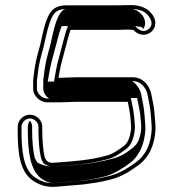

<svg xmlns="http://www.w3.org/2000/svg" viewBox="-20 -678 685 759"><path d="M502.9 -560H503.5C504.8 -560 504.8 -560 507.3 -559.7C523.3 -541.3 553.3 -531.4 577.3 -551.8C602.4 -573 596.9 -606.1 577.1 -626.5C562.6 -644.1 542.1 -653.1 515.6 -656.9C502.1 -659 463.8 -657 450.3 -657H245.2C210.6 -657 190 -647.4 175.2 -622.8C157.2 -590.4 148.5 -544 140.2 -506.2L125.2 -449.4C118 -421 114.7 -390.9 111 -361.7V-327C111 -297.9 140.6 -271.8 168.7 -273.5H217.9C238.8 -273.5 259.2 -275.5 278.9 -275.5H485.1C489.5 -253.6 494.3 -231.9 496 -208C497.2 -189.8 500 -174.5 497.1 -158.9C492.4 -131.5 485.2 -113.3 469.5 -100.8C447.6 -84.9 423.5 -66.6 393.7 -61.1C337.4 -45 264.6 -39.8 195.2 -34.9L195 -34.8C180.3 -33.2 174.2 -35.9 165.2 -41.4C162.5 -46.4 159.3 -49.9 156.7 -56.9C150.4 -82.1 147 -126.4 147 -160.6V-177.2C147 -202.5 124.7 -224.6 98.5 -224.6C72.3 -224.6 50 -202.5 50 -177.2V-160.6C50 -81.1 56.4 -4.2 106 33.1C130 50.2 160.7 64.6 204.9 60C238.4 57.4 274.9 54.3 309.1 51.1L309.3 51.1L351.5 45.2C377.5 41.7 398.4 36.2 419.8 31.2C466.7 18.3 498.1 -4.2 530 -27C564.9 -53.9 586.6 -94.2 592.9 -146.9C596.8 -171.1 593.5 -193.6 592 -215.2C590 -250.3 583.9 -277.8 577.8 -307.6C570.4 -340.6 544.6 -372.5 505.5 -372.5H278.9C259.2 -372.5 237 -370.5 217.9 -370.5H211.4C214.7 -389.2 217.7 -408.5 222.4 -427L237.1 -482.7C239.8 -491.5 242.4 -501.1 244.5 -510.8L252.3 -539.5C254.4 -547.2 256.3 -553.2 258.9 -560H450.3C456.9 -560 466.9 -560.3 480.7 -561C492.4 -561 499.3 -560.6 502.9 -560ZM480.7 -576H480.3L480 -576C466.3 -575.3 456.4 -575 450.3 -575H248.5L244.8 -565.3C242.1 -558 240 -551.4 237.9 -543.4L229.9 -514.4C227.8 -504.9 225.3 -495.4 222.6 -486.8L207.9 -430.8C202.9 -411.1 199.9 -391.6 196.6 -373.1L193.5 -355.5H217.9C237.9 -355.5 260.1 -357.5 278.9 -357.5H505.5C535.3 -357.5 556.8 -332.9 563.2 -304.5C569.2 -274.7 575.1 -248.1 577 -214.2C578.6 -191.4 581.6 -171 578.1 -149C572.1 -98.8 552 -63.2 521.1 -39.1C488.2 -15.6 459.6 4.5 416.1 16.7C393.1 22.1 374.7 26.9 349.4 30.3L307.5 36.2C273.7 39.4 237.3 42.4 203.6 45C163.1 49.3 137 36.6 114.9 21C72.6 -11.3 65 -80.8 65 -160.6V-177.2C65 -193.8 80.5 -209.6 98.5 -209.6C116.5 -209.6 132 -193.8 132 -177.2V-160.6C132 -125.4 135.3 -80.9 142.2 -53.3C145.2 -41.3 150.8 -36.5 154.1 -30.7C165.2 -23.9 177.5 -17.7 196.4 -19.9C265.1 -24.8 340 -30.3 397.1 -46.5C431.8 -53.2 456.8 -73 478.3 -88.6C498.8 -103.4 507.1 -128.4 511.9 -156.3C515.4 -175.2 512.1 -191.9 511 -209C509.1 -234.4 504.2 -256.7 499.8 -278.5L497.3 -290.5H278.9C258.2 -290.5 237.9 -288.5 217.9 -288.5H168.3C148.5 -287.3 126 -307.1 126 -327V-360.8C129.7 -389.9 133 -419 139.8 -445.6L154.8 -502.7C163.3 -541.5 172.3 -586.3 188.2 -615.3C200.5 -635.3 213.8 -642 245.2 -642H450.3C464.4 -642 503.2 -643.6 513.4 -642.1C537.9 -638.6 554.1 -630.9 565.5 -617C579.8 -599.6 586.2 -578.9 567.7 -563.2C548.2 -546.8 527.7 -559.2 514.9 -573.9C502.4 -575.5 497.7 -576 480.7 -576ZM478.1 -576H480.7C493.9 -576 507.6 -575.5 519.9 -573.9L539.1 -571.6C541.4 -568.8 543.9 -565.9 546.2 -563.4C559 -579.8 554.1 -606.3 539.5 -621.4C525.5 -635.8 514.6 -640.8 502.4 -642.7C495.1 -643.1 467 -642 450.3 -642H245.2C240.1 -642 228.6 -643.5 214.3 -619.6C197.3 -589.1 188.4 -542.9 180 -504.8L165 -448C158 -420.2 154.7 -390.5 151 -361.4V-327C151 -309.9 164.1 -294.2 174.5 -288.5H217.9C232.1 -288.5 252 -290.5 278.9 -290.5H522.1L524.9 -276.6C529.4 -254.8 534.2 -232.8 536 -208.4C537.1 -190.5 540.2 -174.8 537 -157.9C532.3 -129.9 526 -110.6 505.4 -94.1C484.1 -78.7 463.8 -58.7 415.1 -48.4C349.7 -30.3 272.2 -25.1 204.6 -20.3C172 -17.2 145.7 -24.7 127.5 -35.8C124.1 -41.9 120.8 -44.8 117 -55.2C110.3 -82.1 107 -125.8 107 -160.6V-177.2C107 -186.3 103.8 -194.6 98.5 -201.4C93.7 -195.2 90 -186.3 90 -177.2V-160.6C90 -81.4 99.6 -5.6 141.6 26.3C166.4 43.8 182.9 46.7 194.2 45.5C227.7 42 261.8 40.1 297.4 36.8L337.8 31.1C357.9 28.4 374.4 24.2 397.2 18.8C431.9 9.1 462.1 -10.7 494.3 -33.8C524.7 -57.4 546.8 -96 553 -147.7C556.8 -171.1 553.5 -192.8 552 -214.8C550 -249.5 544 -276.6 538 -306.4C532.5 -330.5 513.2 -352.7 501.3 -357.5H278.9C265.9 -357.5 243.9 -355.5 217.9 -355.5H168.6L171.5 -371.5C174.8 -390.1 177.8 -409.5 182.6 -428.5L197.3 -484.3C200.1 -493.3 202.5 -502.2 204.7 -512.2L212.5 -541C214.7 -548.8 216.6 -555.1 219.3 -562.1L224.1 -575H450.3C452.9 -575 466.5 -575.4 478.1 -576Z"/></svg>

Font: HoneyBee
Style: Blur
Weight: 700
Foundry: Cannot Into Space Fonts
Version: Version 0.89